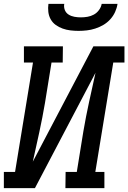

<svg xmlns="http://www.w3.org/2000/svg" viewBox="-28 -975 665 995"><path d="M-8 0V-84H50L143 -651H96V-735H298L297 -651H239L205 -441Q192 -365 175.5 -289Q159 -213 142 -137L456 -735H617V-651H559L466 -84H513V0H311L312 -84H370L404 -294Q417 -370 433.5 -446Q450 -522 467 -598L153 0ZM379 -815Q358 -815 337 -817.5Q316 -820 296.5 -827Q277 -834 261 -845.5Q245 -857 235 -874.5Q225 -892 222.5 -913Q220 -934 223 -955H305Q302 -938 308 -923Q314 -908 327.5 -899.5Q341 -891 357.5 -888Q374 -885 391 -885Q408 -885 425.5 -888Q443 -891 458.5 -899.5Q474 -908 485 -923Q496 -938 499 -955H581Q578 -934 568.5 -913Q559 -892 543 -874.5Q527 -857 507 -845.5Q487 -834 465.5 -827Q444 -820 422 -817.5Q400 -815 379 -815Z"/></svg>

Font: Iosevka Etoile Medium
Style: Italic
Weight: 500
Italic angle: -9°
Designer: Belleve Invis
Foundry: Belleve Invis
Version: Version 22.1.2; ttfautohint (v1.8.4)